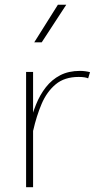

<svg xmlns="http://www.w3.org/2000/svg" viewBox="-20 -785 417 805"><path d="M222.7 -765.1 123.5 -607.4H154.8L257.8 -765.1ZM89.4 -483.4V0H118.7V-264.2V-483.4ZM349.6 -456.5 357.4 -482.4Q348.1 -484.9 337.4 -486.3Q326.7 -487.8 315.4 -487.8Q267.6 -487.8 232.4 -469.5Q197.3 -451.2 172.4 -419.4Q147.5 -387.7 130.9 -346.4Q114.3 -305.2 103.5 -258.8L119.1 -237.3Q132.8 -298.3 154.5 -349.4Q176.3 -400.4 213.4 -431.4Q250.5 -462.4 309.6 -462.4Q336.9 -462.4 349.6 -456.5Z"/></svg>

Font: Estedad VF
Style: Regular
Weight: 100
Designer: Amin Abedi
Version: Version 7.3